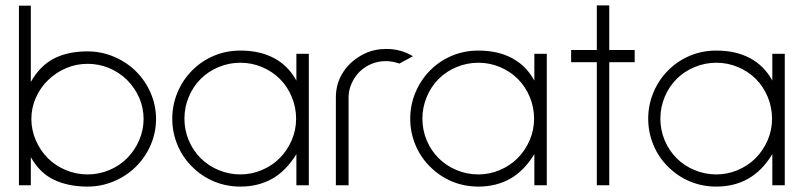

<svg xmlns="http://www.w3.org/2000/svg" viewBox="-20 -685 2972 710"><path d="M94 -104V0H50V-664H94V-382Q128 -442 179.5 -468.5Q231 -495 304 -495Q355 -495 402 -475Q449 -455 483 -421Q518 -386 537.5 -340.5Q557 -295 557 -245Q557 -195 537.5 -149.5Q518 -104 483 -69Q449 -35 402 -15Q355 5 304 5Q233 5 180 -20Q127 -45 94 -104ZM158 -389Q129 -361 112.5 -323.5Q96 -286 96 -245Q96 -204 112.5 -166Q129 -128 157 -100Q185 -72 223.5 -56Q262 -40 304 -40Q346 -40 384 -56Q422 -72 450 -100Q478 -128 494.5 -166Q511 -204 511 -245Q511 -286 495 -323Q479 -360 450 -389Q422 -417 384 -433Q346 -449 304 -449Q262 -449 224.5 -433Q187 -417 158 -389Z M1076 0V-115Q1038 -53 986.5 -24Q935 5 869 5Q817 5 771.5 -14Q726 -33 691 -68Q656 -102 636.5 -148.5Q617 -195 617 -246Q617 -297 636.5 -343.5Q656 -390 691 -425Q726 -460 771.5 -479Q817 -498 869 -498Q941 -498 993.5 -470Q1046 -442 1076 -387V-486H1122V0ZM722 -393Q694 -365 678 -326.5Q662 -288 662 -246Q662 -204 678 -166Q694 -128 722 -100Q750 -72 788.5 -56Q827 -40 869 -40Q910 -40 948 -56Q986 -72 1014 -100Q1042 -128 1058.5 -166Q1075 -204 1075 -246Q1075 -288 1059 -326.5Q1043 -365 1015 -393Q987 -421 949 -437Q911 -453 869 -453Q827 -453 788.5 -437Q750 -421 722 -393Z M1457 -450Q1430 -459 1408 -459Q1351 -459 1310 -420Q1291 -401 1280 -376Q1269 -351 1269 -325V0H1222V-325Q1222 -378 1250.5 -420.5Q1279 -463 1329 -487Q1365 -504 1408 -504Q1463 -504 1507 -477Z M1956 0V-115Q1918 -53 1866.5 -24Q1815 5 1749 5Q1697 5 1651.5 -14Q1606 -33 1571 -68Q1536 -102 1516.5 -148.5Q1497 -195 1497 -246Q1497 -297 1516.5 -343.5Q1536 -390 1571 -425Q1606 -460 1651.5 -479Q1697 -498 1749 -498Q1821 -498 1873.5 -470Q1926 -442 1956 -387V-486H2002V0ZM1602 -393Q1574 -365 1558 -326.5Q1542 -288 1542 -246Q1542 -204 1558 -166Q1574 -128 1602 -100Q1630 -72 1668.5 -56Q1707 -40 1749 -40Q1790 -40 1828 -56Q1866 -72 1894 -100Q1922 -128 1938.5 -166Q1955 -204 1955 -246Q1955 -288 1939 -326.5Q1923 -365 1895 -393Q1867 -421 1829 -437Q1791 -453 1749 -453Q1707 -453 1668.5 -437Q1630 -421 1602 -393Z M2233 -455V0H2187V-455H2092V-500H2187V-665H2233V-500H2327V-455Z M2836 0V-115Q2798 -53 2746.5 -24Q2695 5 2629 5Q2577 5 2531.5 -14Q2486 -33 2451 -68Q2416 -102 2396.5 -148.5Q2377 -195 2377 -246Q2377 -297 2396.5 -343.5Q2416 -390 2451 -425Q2486 -460 2531.5 -479Q2577 -498 2629 -498Q2701 -498 2753.5 -470Q2806 -442 2836 -387V-486H2882V0ZM2482 -393Q2454 -365 2438 -326.5Q2422 -288 2422 -246Q2422 -204 2438 -166Q2454 -128 2482 -100Q2510 -72 2548.5 -56Q2587 -40 2629 -40Q2670 -40 2708 -56Q2746 -72 2774 -100Q2802 -128 2818.5 -166Q2835 -204 2835 -246Q2835 -288 2819 -326.5Q2803 -365 2775 -393Q2747 -421 2709 -437Q2671 -453 2629 -453Q2587 -453 2548.5 -437Q2510 -421 2482 -393Z"/></svg>

Font: Sulphur Point Light
Style: Regular
Weight: 300
Designer: Noponies / Dale Sattler
Foundry: Noponies
Version: Version 1.000; ttfautohint (v1.8)